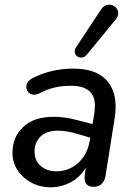

<svg xmlns="http://www.w3.org/2000/svg" viewBox="-20 -788 561 817"><path d="M33 -138Q33 -204 78.5 -247.5Q124 -291 209 -291Q256 -291 308 -277L374 -260L382 -311Q384 -331 384 -338Q384 -423 282 -423Q244 -423 212 -415.5Q180 -408 148 -391Q136 -385 126 -385Q111 -385 101.5 -394.5Q92 -404 92 -418Q92 -443 122 -457Q199 -496 292 -496Q382 -496 427 -453Q472 -410 472 -334Q472 -309 468 -286L429 -39Q425 -17 412 -5Q399 7 378 7Q360 7 350 -2.5Q340 -12 340 -31Q340 -40 341 -45L345 -74Q320 -33 280 -12Q240 9 194 9Q151 9 114 -10.5Q77 -30 55 -63.5Q33 -97 33 -138ZM219 -59Q273 -59 312.5 -94.5Q352 -130 362 -190L364 -202L317 -216Q266 -232 228 -232Q178 -232 152.5 -207Q127 -182 127 -144Q127 -104 153.5 -81.5Q180 -59 219 -59ZM325 -543Q314 -543 306 -550.5Q298 -558 298 -569Q298 -579 305 -589L409 -746Q423 -768 445 -768Q460 -768 471.5 -757.5Q483 -747 483 -732Q483 -719 473 -706L350 -556Q340 -543 325 -543Z"/></svg>

Font: SN Pro
Style: Italic
Weight: 400
Italic angle: -9°
Designer: Tobias Whetton
Foundry: Supernotes
Version: Version 1.003